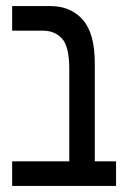

<svg xmlns="http://www.w3.org/2000/svg" viewBox="-20 -612 407 632"><path d="M20 0V-81H208V-386Q208 -459 184 -485Q160 -511 122 -511H20V-592H145Q213 -592 252.5 -547Q292 -502 292 -404V-81H362V0Z"/></svg>

Font: Noto Sans Hebrew ExtraCondensed
Style: Regular
Weight: 400
Width: 2
Designer: Monotype Design Team
Foundry: Monotype Imaging Inc.
Version: Version 2.004; ttfautohint (v1.8.4.7-5d5b)